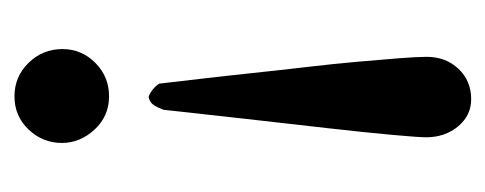

<svg xmlns="http://www.w3.org/2000/svg" viewBox="-228 -247 687 272"><g transform="rotate(-90 116.0 -110.5)"><path d="M183 -366Q183 -339 163.5 -319.5Q144 -300 116 -300Q88 -300 69 -320.5Q50 -341 50 -367Q50 -394 69 -414Q88 -434 116 -434Q144 -434 163.5 -414Q183 -394 183 -366ZM112 213Q89 213 73.5 194.5Q58 176 58 149Q58 139 61.5 100.5Q65 62 71 9Q77 -44 84 -105.5Q91 -167 97 -223Q100 -231 103.5 -236.5Q107 -242 115 -244Q119 -243 124.5 -239Q130 -235 134 -229Q137 -203 141 -169Q145 -135 149 -97Q153 -59 157.5 -20.5Q162 18 165 51.5Q168 85 170 111Q172 137 172 150Q172 177 155 195Q138 213 112 213Z"/></g></svg>

Font: Vermiglione SemiBold
Style: Regular
Weight: 600
Version: Version 1.000